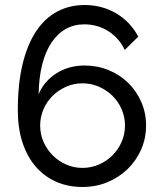

<svg xmlns="http://www.w3.org/2000/svg" viewBox="-20 -735 646 765"><path d="M562 -235Q562 -184 542.5 -139.5Q523 -95 488.5 -61.5Q454 -28 408 -9Q362 10 308 10Q251 10 203.5 -11Q156 -32 122 -71.5Q88 -111 69.5 -167.5Q51 -224 51 -296Q51 -401 70 -479.5Q89 -558 124 -610.5Q159 -663 208 -689Q257 -715 317 -715Q386 -715 442.5 -682Q499 -649 531 -589L477 -536Q455 -583 412 -610.5Q369 -638 316 -638Q275 -638 242 -619.5Q209 -601 185 -565Q161 -529 148 -477.5Q135 -426 134 -360Q156 -412 205 -443Q254 -474 317 -474Q368 -474 413 -455.5Q458 -437 491 -404.5Q524 -372 543 -328.5Q562 -285 562 -235ZM309 -66Q343 -66 374 -79.5Q405 -93 428 -116Q451 -139 464.5 -169.5Q478 -200 478 -235Q478 -269 464.5 -300Q451 -331 428 -353.5Q405 -376 374 -389.5Q343 -403 309 -403Q274 -403 243.5 -389.5Q213 -376 190 -353.5Q167 -331 153.5 -300Q140 -269 140 -235Q140 -200 153.5 -169.5Q167 -139 190 -116Q213 -93 243.5 -79.5Q274 -66 309 -66Z"/></svg>

Font: PTCRaleway Medium
Style: Regular
Weight: 500
Designer: Matt McInerney, Pablo Impallari, Rodrigo Fuenzalida
Foundry: Matt McInerney, Pablo Impallari, Rodrigo Fuenzalida
Version: Version 3.000g; ttfautohint (v1.5) -l 8 -r 28 -G 28 -x 14 -D